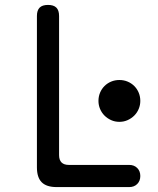

<svg xmlns="http://www.w3.org/2000/svg" viewBox="-20 -760 640 780"><path d="M210 0Q169 0 149.5 -19.5Q130 -39 130 -80V-695Q130 -718 141 -729Q152 -740 175 -740Q198 -740 209 -729Q220 -718 220 -695V-130Q220 -110 230 -100Q240 -90 260 -90H505Q525 -90 537.5 -77.5Q550 -65 550 -45Q550 -25 537.5 -12.5Q525 0 505 0ZM380 -350Q380 -368 386.5 -383.5Q393 -399 404.5 -410.5Q416 -422 431.5 -428.5Q447 -435 465 -435Q483 -435 498.5 -428.5Q514 -422 525.5 -410.5Q537 -399 543.5 -383.5Q550 -368 550 -350Q550 -333 543.5 -317.5Q537 -302 525.5 -290.5Q514 -279 498.5 -272Q483 -265 465 -265Q447 -265 431.5 -272Q416 -279 404.5 -290.5Q393 -302 386.5 -317.5Q380 -333 380 -350Z"/></svg>

Font: Maple Mono NF
Style: Regular
Weight: 400
Monospace: yes
Designer: subframe7536
Version: Version 7.000